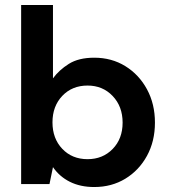

<svg xmlns="http://www.w3.org/2000/svg" viewBox="-20 -740 692 772"><path d="M359 12Q303 12 261 -9Q219 -30 193 -68L179 0H65V-720H193V-425Q217 -458 256.5 -483Q296 -508 359 -508Q429 -508 484 -474Q539 -440 571 -381Q603 -322 603 -247Q603 -172 571 -113.5Q539 -55 484 -21.5Q429 12 359 12ZM332 -100Q393 -100 433 -141Q473 -182 473 -247Q473 -312 433 -354Q393 -396 332 -396Q270 -396 230.5 -354.5Q191 -313 191 -248Q191 -183 230.5 -141.5Q270 -100 332 -100Z"/></svg>

Font: DeepMind Sans
Style: Bold
Weight: 700
Designer: Jonny Pinhorn / Modifications: Colophon Foundry
Foundry: Colophon Foundry
Version: Version 1.002; ttfautohint (v1.8.2)